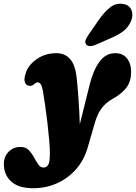

<svg xmlns="http://www.w3.org/2000/svg" viewBox="-122 -755 723 1020"><path d="M355 -308Q374.5 -384.5 407.5 -428.5Q440.5 -472.5 490.5 -472.5Q530.5 -472.5 552.5 -445Q574.5 -417.5 574.5 -373Q574.5 -323.5 550.8 -291Q527 -258.5 480 -232Q441.5 -211 418.8 -181.2Q396 -151.5 382 -103L343.5 30Q324 97 281.2 145Q238.5 193 180 219Q121.5 245 54.5 245Q-23 245 -62.2 209.5Q-101.5 174 -101.5 115.5Q-101.5 77.5 -76.5 51.5Q-51.5 25.5 -12.5 25.5Q14 25.5 30.2 42Q46.5 58.5 58.2 80.2Q70 102 81.2 118.5Q92.5 135 109 135Q126 135 134.5 119.8Q143 104.5 143 59Q143 31.5 139.2 -11.8Q135.5 -55 129.8 -104Q124 -153 117.5 -198.2Q111 -243.5 105.5 -274.5Q101.5 -297.5 94.2 -307.5Q87 -317.5 79 -317.5Q69 -317.5 59 -307.5Q44 -293.5 24.5 -301.5Q13.5 -306 9.2 -321.8Q5 -337.5 15 -367.5Q28.5 -410 73.5 -441.2Q118.5 -472.5 178 -472.5Q222.5 -472.5 250 -441.8Q277.5 -411 285 -344.5Q290.5 -294 295 -229.8Q299.5 -165.5 302 -95ZM400.5 -646Q430.5 -690 462.8 -715.5Q495 -741 534 -733.5Q567 -727.5 577 -700Q587 -672.5 573.5 -641.5Q560.5 -612 536.2 -592Q512 -572 467 -552.5L385 -516.5Q369.5 -510 355.2 -510.2Q341 -510.5 335 -520Q328 -531 333.5 -544Q339 -557 349 -571.5Z"/></svg>

Font: Fraunces 72pt S100 Black
Style: Italic
Weight: 900
Italic angle: -16°
Version: Version 1.000; ttfautohint (v1.8.3)